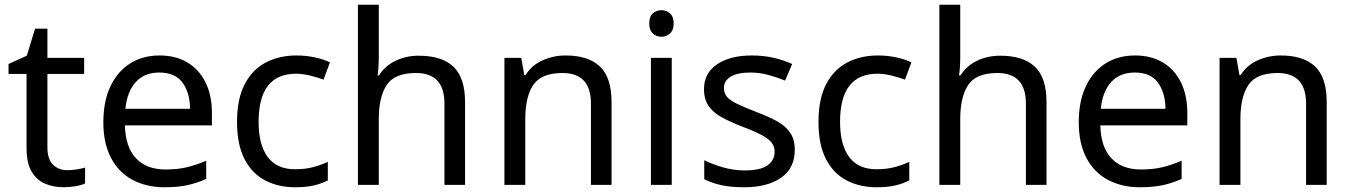

<svg xmlns="http://www.w3.org/2000/svg" viewBox="-20 -873 5698 810"><path d="M264 -155Q284 -155 305 -158.5Q326 -162 339 -166V-99Q325 -92 299 -87.5Q273 -83 249 -83Q207 -83 171.5 -97.5Q136 -112 114 -148Q92 -184 92 -249V-561H16V-603L93 -638L128 -752H180V-629H335V-561H180V-251Q180 -202 203.5 -178.5Q227 -155 264 -155Z M653 -639Q722 -639 771.5 -609Q821 -579 847.5 -524.5Q874 -470 874 -397V-344H507Q509 -253 553.5 -205.5Q598 -158 678 -158Q729 -158 768.5 -167.5Q808 -177 850 -195V-118Q809 -100 769 -91.5Q729 -83 674 -83Q598 -83 539.5 -114Q481 -145 448.5 -206.5Q416 -268 416 -357Q416 -445 445.5 -508Q475 -571 528.5 -605Q582 -639 653 -639ZM652 -567Q589 -567 552.5 -526.5Q516 -486 509 -414H782Q781 -482 750 -524.5Q719 -567 652 -567Z M1225 -83Q1154 -83 1098.5 -112Q1043 -141 1011.5 -202Q980 -263 980 -358Q980 -457 1013 -519Q1046 -581 1102.5 -610Q1159 -639 1231 -639Q1272 -639 1310 -630.5Q1348 -622 1372 -610L1345 -537Q1321 -546 1289 -554Q1257 -562 1229 -562Q1071 -562 1071 -359Q1071 -262 1109.5 -210.5Q1148 -159 1224 -159Q1268 -159 1301.5 -168Q1335 -177 1363 -190V-112Q1336 -98 1303.5 -90.5Q1271 -83 1225 -83Z M1578 -630Q1578 -590 1573 -555H1579Q1605 -596 1649.5 -617Q1694 -638 1746 -638Q1844 -638 1893 -591.5Q1942 -545 1942 -442V-93H1855V-436Q1855 -565 1735 -565Q1645 -565 1611.5 -514.5Q1578 -464 1578 -370V-93H1490V-853H1578Z M2366 -639Q2462 -639 2511 -592.5Q2560 -546 2560 -442V-93H2473V-436Q2473 -565 2353 -565Q2264 -565 2230 -515Q2196 -465 2196 -371V-93H2108V-629H2179L2192 -556H2197Q2223 -598 2269 -618.5Q2315 -639 2366 -639Z M2771 -830Q2791 -830 2806.5 -816.5Q2822 -803 2822 -774Q2822 -746 2806.5 -732Q2791 -718 2771 -718Q2749 -718 2734 -732Q2719 -746 2719 -774Q2719 -803 2734 -816.5Q2749 -830 2771 -830ZM2814 -629V-93H2726V-629Z M3333 -241Q3333 -163 3275 -123Q3217 -83 3119 -83Q3063 -83 3022.5 -92Q2982 -101 2951 -117V-197Q2983 -181 3028.5 -167.5Q3074 -154 3121 -154Q3188 -154 3218 -175.5Q3248 -197 3248 -233Q3248 -253 3237 -269Q3226 -285 3197.5 -301Q3169 -317 3116 -337Q3064 -357 3027 -377Q2990 -397 2970 -425Q2950 -453 2950 -497Q2950 -565 3005.5 -602Q3061 -639 3151 -639Q3200 -639 3242.5 -629.5Q3285 -620 3322 -603L3292 -533Q3258 -547 3221 -557Q3184 -567 3145 -567Q3091 -567 3062.5 -549.5Q3034 -532 3034 -502Q3034 -480 3047 -464.5Q3060 -449 3090.5 -434.5Q3121 -420 3172 -400Q3223 -381 3259 -361Q3295 -341 3314 -312.5Q3333 -284 3333 -241Z M3678 -83Q3607 -83 3551.5 -112Q3496 -141 3464.5 -202Q3433 -263 3433 -358Q3433 -457 3466 -519Q3499 -581 3555.5 -610Q3612 -639 3684 -639Q3725 -639 3763 -630.5Q3801 -622 3825 -610L3798 -537Q3774 -546 3742 -554Q3710 -562 3682 -562Q3524 -562 3524 -359Q3524 -262 3562.5 -210.5Q3601 -159 3677 -159Q3721 -159 3754.5 -168Q3788 -177 3816 -190V-112Q3789 -98 3756.5 -90.5Q3724 -83 3678 -83Z M4031 -630Q4031 -590 4026 -555H4032Q4058 -596 4102.5 -617Q4147 -638 4199 -638Q4297 -638 4346 -591.5Q4395 -545 4395 -442V-93H4308V-436Q4308 -565 4188 -565Q4098 -565 4064.5 -514.5Q4031 -464 4031 -370V-93H3943V-853H4031Z M4768 -639Q4837 -639 4886.5 -609Q4936 -579 4962.5 -524.5Q4989 -470 4989 -397V-344H4622Q4624 -253 4668.5 -205.5Q4713 -158 4793 -158Q4844 -158 4883.5 -167.5Q4923 -177 4965 -195V-118Q4924 -100 4884 -91.5Q4844 -83 4789 -83Q4713 -83 4654.5 -114Q4596 -145 4563.5 -206.5Q4531 -268 4531 -357Q4531 -445 4560.5 -508Q4590 -571 4643.5 -605Q4697 -639 4768 -639ZM4767 -567Q4704 -567 4667.5 -526.5Q4631 -486 4624 -414H4897Q4896 -482 4865 -524.5Q4834 -567 4767 -567Z M5383 -639Q5479 -639 5528 -592.5Q5577 -546 5577 -442V-93H5490V-436Q5490 -565 5370 -565Q5281 -565 5247 -515Q5213 -465 5213 -371V-93H5125V-629H5196L5209 -556H5214Q5240 -598 5286 -618.5Q5332 -639 5383 -639Z"/></svg>

Font: Noto Sans Kannada UI
Style: Regular
Weight: 400
Designer: Jelle Bosma - Monotype Design Team
Foundry: Monotype Imaging Inc.
Version: Version 2.005; ttfautohint (v1.8.4.7-5d5b)